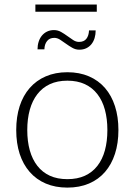

<svg xmlns="http://www.w3.org/2000/svg" viewBox="-20 -826 598 852"><path d="M52 0ZM279 -505.5Q332.5 -505.5 374.8 -487.2Q417 -469 446 -435.5Q475 -402 490.2 -354.8Q505.5 -307.5 505.5 -249Q505.5 -190.5 490.2 -143.5Q475 -96.5 446 -63Q417 -29.5 374.8 -11.5Q332.5 6.5 279 6.5Q225.5 6.5 183.2 -11.5Q141 -29.5 111.8 -63Q82.5 -96.5 67.2 -143.5Q52 -190.5 52 -249Q52 -307.5 67.2 -354.8Q82.5 -402 111.8 -435.5Q141 -469 183.2 -487.2Q225.5 -505.5 279 -505.5ZM279 -31Q323.5 -31 356.8 -46.2Q390 -61.5 412.2 -90Q434.5 -118.5 445.5 -158.8Q456.5 -199 456.5 -249Q456.5 -298.5 445.5 -339Q434.5 -379.5 412.2 -408.2Q390 -437 356.8 -452.5Q323.5 -468 279 -468Q234.5 -468 201.2 -452.5Q168 -437 145.8 -408.2Q123.5 -379.5 112.2 -339Q101 -298.5 101 -249Q101 -199 112.2 -158.8Q123.5 -118.5 145.8 -90Q168 -61.5 201.2 -46.2Q234.5 -31 279 -31ZM330.5 -640Q352.5 -640 363.2 -653.8Q374 -667.5 375 -691H404.5Q404.5 -673 399.8 -657.2Q395 -641.5 385.8 -630Q376.5 -618.5 363 -612Q349.5 -605.5 332 -605.5Q315.5 -605.5 301 -613.8Q286.5 -622 273 -631.8Q259.5 -641.5 246.8 -649.8Q234 -658 221 -658Q200 -658 188.8 -643.8Q177.5 -629.5 177 -607H146.5Q146.5 -625 151.5 -640.8Q156.5 -656.5 166 -668Q175.5 -679.5 189 -686Q202.5 -692.5 219.5 -692.5Q236.5 -692.5 251 -684.2Q265.5 -676 278.8 -666.2Q292 -656.5 304.8 -648.2Q317.5 -640 330.5 -640ZM137 -806H409.5V-774H137Z"/></svg>

Font: Lato Light
Style: Regular
Weight: 300
Designer: Lukasz Dziedzic
Foundry: tyPoland Lukasz Dziedzic
Version: Version 2.007; 2014-02-27